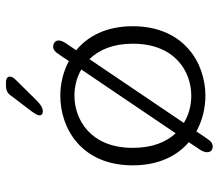

<svg xmlns="http://www.w3.org/2000/svg" viewBox="-66 -648 750 659"><g transform="rotate(-90 309.5 -319.0)"><path d="M256 -547.5C266.5 -547.5 278.5 -553.5 292.5 -567.5L364 -640C373 -648.5 375.5 -655.5 375.5 -661C375.5 -669.5 367.5 -674 356.5 -674H346.5C326 -674 317.5 -669 305.5 -650.5L257 -587C247 -573 242.5 -564.5 242.5 -558.5C242.5 -550 250.5 -547.5 256 -547.5ZM310 10.5C423 10.5 548.5 -64 548.5 -239C548.5 -329.5 514.5 -393 466 -433L490 -468.5C497 -479 499.5 -486.5 499.5 -493.5C499.5 -505.5 489 -512 479 -512C466.5 -512 460 -504.5 447.5 -486L429 -458C392 -478 350 -487.5 310 -487.5C196 -487.5 71 -413.5 71 -239C71 -150 103.5 -86.5 150.5 -46.5L125 -8.5C118.5 1.5 116 10 116 16.5C116 29 124.5 35.5 134.5 35.5C149 35.5 154.5 28 167 10L187.5 -20.5C225.5 0.5 268.5 10.5 310 10.5ZM131 -239C131 -384 228.5 -439 310 -439C339.5 -439 371.5 -432 400 -415.5L181 -91.5C151 -124 131 -171.5 131 -239ZM310 -38C279 -38 245.5 -45.5 216.5 -63.5L435.5 -387.5C467 -355.5 488.5 -307 488.5 -239C488.5 -92 391 -38 310 -38Z"/></g></svg>

Font: RTM Light Light
Style: Regular
Weight: 300
Designer: after Tyler Finck
Foundry: An Endless Supply
Version: Version 1.000;Glyphs 3.2.1 (3258)